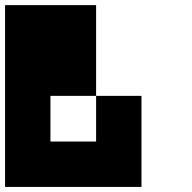

<svg xmlns="http://www.w3.org/2000/svg" viewBox="-20 -740 761 760"><path d="M179.7 -719.7Q240.2 -719.7 360.4 -719.7Q360.4 -599.6 360.4 -360.4Q299.8 -360.4 179.7 -360.4Q179.7 -299.8 179.7 -179.7Q240.2 -179.7 360.4 -179.7Q360.4 -240.2 360.4 -360.4Q419.9 -360.4 540 -360.4Q540 -299.8 540 -179.7Q540 -120.1 540 0Q419.9 0 179.7 0Q120.1 0 0 0Q0 -240.2 0 -719.7Q59.6 -719.7 179.7 -719.7Z"/></svg>

Font: Pixelfont
Style: 5 px
Weight: 400
Designer: Eugene Lysy
Version: Version 1.0.2 (beta)